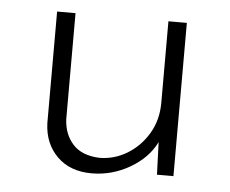

<svg xmlns="http://www.w3.org/2000/svg" viewBox="-38 -434 585 488"><g transform="rotate(5 254.5 -190.0)"><path d="M212 11Q157 11 124 -21.5Q91 -54 89 -106V-391H136V-120Q138 -82 160.5 -57Q183 -32 228 -30Q266 -30 299 -50Q332 -70 352.5 -104.5Q373 -139 373 -183V-391H420V0H378L375 -83Q355 -42 309.5 -15.5Q264 11 212 11Z"/></g></svg>

Font: Synthetic Light
Style: Regular
Weight: 300
Designer: Santiago Orozco
Foundry: Typemade
Version: Version 2.000; ttfautohint (v1.8.4.7-5d5b)